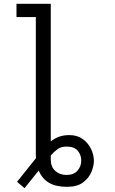

<svg xmlns="http://www.w3.org/2000/svg" viewBox="-20 -790 600 1002"><path d="M330 185Q272 185 236 164Q200 143 182 100L108 192L69 159L168 35Q167 27 167 19.5Q167 12 167 4V-701H66V-770H245V-52Q265 -68 288.5 -76.5Q312 -85 342 -85Q383 -85 411.5 -64.5Q440 -44 455 -13Q470 18 470 50Q470 76 457 107.5Q444 139 413.5 162Q383 185 330 185ZM327 123Q365 123 384.5 100.5Q404 78 404 48Q404 19 386 -3Q368 -25 328 -25Q299 -25 281.5 -12.5Q264 0 245 21V44Q245 81 268.5 102Q292 123 327 123Z"/></svg>

Font: Ubuntu Sans Mono
Style: Regular
Weight: 400
Monospace: yes
Designer: Dalton Maag Ltd
Foundry: Dalton Maag Ltd
Version: Version 1.006